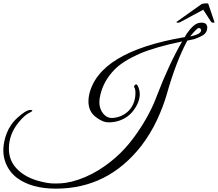

<svg xmlns="http://www.w3.org/2000/svg" viewBox="-38 -870 1298 1144"><path d="M1120 -637C1141 -644 1158 -652 1173 -661C1189 -672 1197 -687 1197 -707C1196 -726 1185 -735 1163 -735C1148 -735 1127 -733 1095 -696C1080 -677 1069 -662 1063 -649C721 -591 531 -476 493 -305C490 -291 489 -278 489 -266C489 -227 503 -196 531 -174C559 -152 585 -141 609 -141C634 -141 657 -145 678 -153C721 -169 753 -198 776 -241C801 -288 799 -327 782 -360C776 -370 770 -370 763 -360C760 -356 760 -353 761 -351C766 -346 769 -335 769 -316C769 -279 758 -246 737 -219C706 -182 662 -167 626 -167C591 -167 554 -205 554 -261C554 -274 556 -289 560 -305C573 -361 601 -411 645 -456C680 -491 730 -522 794 -550C857 -577 941 -601 1047 -623C994 -531 944 -423 897 -300C870 -227 831 -153 779 -78C718 10 650 81 549 144C498 175 445 198 390 212C337 225 309 223 278 223C263 223 240 220 211 213C145 198 94 171 58 131C29 99 15 61 15 16C15 -43 35 -95 74 -142C99 -173 122 -192 143 -201C152 -206 156 -209 154 -212C153 -214 149 -215 142 -215C124 -214 100 -199 69 -171C38 -144 16 -112 2 -76C-25 -5 -20 47 -11 80C2 126 27 163 66 192C123 233 199 254 295 254C502 254 671 169 804 -1C840 -48 871 -99 897 -154C923 -210 942 -261 955 -306C992 -437 1033 -544 1078 -628ZM1095 -653C1122 -686 1139 -703 1146 -703C1154 -703 1159 -699 1160 -691C1162 -675 1140 -662 1095 -653ZM1173 -812 1219 -741C1223 -733 1240 -734 1240 -737C1240 -739 1240 -740 1239 -741L1203 -847C1203 -851 1189 -851 1165 -847L1016 -741C1006 -739 1022 -728 1041 -741Z"/></svg>

Font: VL Great Vibes
Style: Regular
Weight: 400
Designer: Robert E. Leuschke
Foundry: Robert E. Leuschke
Version: Version 1.001